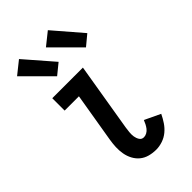

<svg xmlns="http://www.w3.org/2000/svg" viewBox="-236 -840 922 922"><g transform="rotate(-45 225.0 -379.0)"><path d="M248 8Q224 8 202 2Q180 -4 163.5 -17.5Q147 -31 136.5 -50.5Q126 -70 122 -92.5Q118 -115 119 -138Q120 -161 124 -185L166 -436H69V-520H277L219 -171Q217 -157 215.5 -142.5Q214 -128 216 -114Q218 -100 225.5 -88Q233 -76 248 -76Q258 -76 268 -81.5Q278 -87 285 -96Q292 -105 297 -115Q302 -125 306 -135L386 -97Q376 -76 363 -56.5Q350 -37 332 -22Q314 -7 291.5 0.5Q269 8 248 8ZM356 -578 220 -714 285 -766 409 -622ZM160 -578 24 -714 89 -766 214 -622Z"/></g></svg>

Font: Iosevka Etoile Medium
Style: Italic
Weight: 500
Italic angle: -9°
Designer: Belleve Invis
Foundry: Belleve Invis
Version: Version 22.1.2; ttfautohint (v1.8.4)